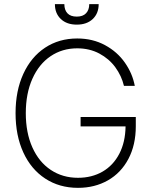

<svg xmlns="http://www.w3.org/2000/svg" viewBox="-20 -904 741 934"><path d="M355.5 -668.9Q282.7 -668.9 226.1 -630.6Q169.4 -592.3 137.5 -520.8Q105.5 -449.2 105.5 -353.5Q105.5 -258.3 137.5 -187Q169.4 -115.7 227.1 -77.4Q284.7 -39.1 359.4 -39.1Q426.8 -39.1 478.8 -69.1Q530.8 -99.1 560.3 -155.8Q589.8 -212.4 590.8 -289.1H372.1V-335H640.6V-290Q640.6 -199.2 604.7 -131.1Q568.8 -63 504.9 -26.6Q440.9 9.8 359.4 9.8Q269 9.8 200.2 -35.2Q131.3 -80.1 93.5 -162.4Q55.7 -244.6 55.7 -353.5Q55.7 -462.4 93.5 -544.7Q131.3 -627 199.2 -671.9Q267.1 -716.8 355.5 -716.8Q431.2 -716.8 491 -684.3Q550.8 -651.9 587.6 -599.1Q624.5 -546.4 635.7 -486.3H583Q571.3 -535.2 541 -576.7Q510.7 -618.2 463.1 -643.6Q415.5 -668.9 355.5 -668.9ZM353.5 -784.2Q304.7 -784.2 275.9 -811.5Q247.1 -838.9 247.1 -883.8H293Q293 -855.5 308.1 -839.4Q323.2 -823.2 353.5 -823.2Q383.3 -823.2 398.7 -839.6Q414.1 -856 414.1 -883.8H460Q460 -838.9 431.2 -811.5Q402.3 -784.2 353.5 -784.2Z"/></svg>

Font: Pretendard JP ExtraLight
Style: Regular
Weight: 200
Designer: Base glyphs from Inter by Rasmus Andersson; Hangeul glyphs from Noto Sans CJK(Source Han Sans) by Jang Soo-young and Kan
Foundry: Kil Hyung-jin
Version: Version 1.309